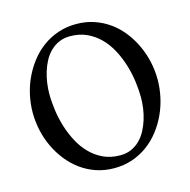

<svg xmlns="http://www.w3.org/2000/svg" viewBox="-107 -818 928 937"><g transform="rotate(-15 357.5 -349.0)"><path d="M672.9 -349.1Q672.9 -304.2 663.1 -259.5Q653.3 -214.8 634.5 -174.6Q615.7 -134.3 588.6 -99.6Q561.5 -64.9 526.4 -39.3Q491.2 -13.7 449 0.7Q406.7 15.1 357.9 15.1Q309.1 15.1 266.8 0.7Q224.6 -13.7 189.5 -39.3Q154.3 -64.9 127 -99.6Q99.6 -134.3 80.6 -174.6Q61.5 -214.8 51.8 -259.5Q42 -304.2 42 -349.1Q42 -394 51.8 -438.5Q61.5 -482.9 80.6 -523.2Q99.6 -563.5 127 -598.4Q154.3 -633.3 189.5 -658.7Q224.6 -684.1 266.8 -698.5Q309.1 -712.9 357.9 -712.9Q406.7 -712.9 449 -698.5Q491.2 -684.1 526.4 -658.7Q561.5 -633.3 588.6 -598.4Q615.7 -563.5 634.5 -523.2Q653.3 -482.9 663.1 -438.5Q672.9 -394 672.9 -349.1ZM314 -663.1Q282.2 -663.1 257.6 -652.1Q232.9 -641.1 213.9 -622.3Q194.8 -603.5 181.6 -578.9Q168.5 -554.2 160.2 -526.9Q151.9 -499.5 147.9 -471.2Q144 -442.9 144 -417Q144 -378.4 149.9 -335.2Q155.8 -292 168.7 -250Q181.6 -208 201.9 -169.7Q222.2 -131.3 251 -102.1Q279.8 -72.8 317.1 -55.4Q354.5 -38.1 401.9 -38.1Q433.1 -38.1 457.8 -49.1Q482.4 -60.1 501.5 -78.9Q520.5 -97.7 533.7 -122.6Q546.9 -147.5 555.4 -174.8Q564 -202.1 567.9 -230.7Q571.8 -259.3 571.8 -285.2Q571.8 -323.7 565.9 -366.7Q560.1 -409.7 547.1 -451.7Q534.2 -493.7 513.9 -532Q493.7 -570.3 464.8 -599.4Q436 -628.4 398.7 -645.8Q361.3 -663.1 314 -663.1Z"/></g></svg>

Font: Redressed
Style: Regular
Weight: 400
Designer: Astigmatic (AOETI)
Foundry: Astigmatic (AOETI)
Version: Version 1.001